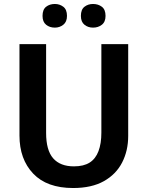

<svg xmlns="http://www.w3.org/2000/svg" viewBox="-20 -936 743 966"><path d="M625 -252Q625 -178 594.5 -118.5Q564 -59 502.5 -24.5Q441 10 348 10Q216 10 147 -62.5Q78 -135 78 -254V-714H212V-267Q212 -180 247.5 -139.5Q283 -99 352 -99Q401 -99 431 -118Q461 -137 475.5 -175.5Q490 -214 490 -268V-714H625ZM194 -856Q194 -888 212 -902Q230 -916 256 -916Q280 -916 298.5 -902Q317 -888 317 -856Q317 -826 298.5 -811.5Q280 -797 256 -797Q230 -797 212 -811.5Q194 -826 194 -856ZM387 -856Q387 -888 405 -902Q423 -916 448 -916Q474 -916 492.5 -902Q511 -888 511 -856Q511 -826 492.5 -811.5Q474 -797 448 -797Q423 -797 405 -811.5Q387 -826 387 -856Z"/></svg>

Font: Noto Sans Display SemiBold
Style: Regular
Weight: 600
Designer: Monotype Design Team
Foundry: Monotype Imaging Inc.
Version: Version 2.003